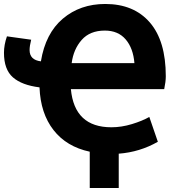

<svg xmlns="http://www.w3.org/2000/svg" viewBox="-22 -745 893 967"><path d="M805 -296H335Q353 -104 539 -104Q590 -104 642.5 -120Q695 -136 730 -156L773 -31Q682 21 576 29V202H430V19Q313 -6 247.5 -90Q182 -174 177 -305Q88 -316 43 -355.5Q-2 -395 -2 -479Q-2 -519 13 -562L135 -545Q127 -513 127 -493Q127 -443 184 -436Q207 -577 294.5 -651Q382 -725 508 -725Q652 -725 732.5 -632Q813 -539 813 -361Q813 -334 805 -296ZM339 -427H655Q649 -502 611 -546.5Q573 -591 506 -591Q431 -591 389.5 -544Q348 -497 339 -427Z"/></svg>

Font: Repo
Style: Bold
Weight: 700
Designer: Stefan Peev
Foundry: Context Ltd
Version: Version 001.000